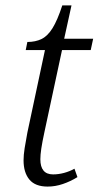

<svg xmlns="http://www.w3.org/2000/svg" viewBox="-20 -679 364 709"><path d="M156 10Q110 10 88.5 -16Q67 -42 67 -87Q67 -107 71 -132Q75 -157 81 -189L146 -494H75L81 -524Q111 -524 133.5 -535Q156 -546 174 -575Q192 -604 210 -659H244L217 -536H324L315 -494H209L144 -191Q136 -154 132.5 -130.5Q129 -107 129 -91Q129 -35 176 -35Q196 -35 216.5 -40.5Q237 -46 255 -56L266 -25Q240 -9 212 0.5Q184 10 156 10Z"/></svg>

Font: Noto Serif SemiCondensed Light
Style: Italic
Weight: 300
Width: 4
Italic angle: -12°
Designer: Monotype Design Team
Foundry: Monotype Imaging Inc.
Version: Version 2.013; ttfautohint (v1.8.4.7-5d5b)